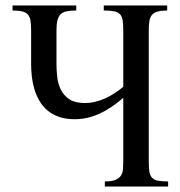

<svg xmlns="http://www.w3.org/2000/svg" viewBox="-20 -682 659 702"><path d="M363.3 0V-18.6Q388.7 -18.6 402.3 -24.4Q416 -30.3 422.4 -40.3Q428.7 -50.3 429.7 -63.7Q430.7 -77.1 430.7 -91.8V-324.2Q384.8 -284.7 341.6 -265.4Q298.3 -246.1 253.4 -246.1Q220.2 -246.1 195.3 -254.9Q170.4 -263.7 152.8 -278.8Q135.3 -293.9 123.8 -314Q112.3 -334 105.7 -356.2Q99.1 -378.4 96.4 -401.9Q93.8 -425.3 93.8 -447.3V-570.3Q93.8 -591.8 91.6 -606Q89.4 -620.1 82.3 -628.4Q75.2 -636.7 61.8 -640.1Q48.3 -643.6 25.9 -643.6V-662.1H258.8V-643.6Q237.3 -643.6 223.4 -640.6Q209.5 -637.7 201.4 -629.6Q193.4 -621.6 189.9 -607.4Q186.5 -593.3 186.5 -570.3V-447.3Q186.5 -425.8 189.2 -400.9Q191.9 -376 202.1 -354.7Q212.4 -333.5 233.4 -319.3Q254.4 -305.2 291 -305.2Q324.7 -305.2 361.3 -321Q397.9 -336.9 430.7 -364.7V-570.3Q430.7 -592.8 428.5 -607.2Q426.3 -621.6 418.9 -629.6Q411.6 -637.7 397.5 -640.6Q383.3 -643.6 359.4 -643.6V-662.1H591.3V-643.6Q569.3 -643.6 555.9 -639.6Q542.5 -635.7 535.4 -627.2Q528.3 -618.7 526.1 -604.7Q523.9 -590.8 523.9 -570.3V-91.8Q523.9 -69.3 526.1 -54.9Q528.3 -40.5 535.6 -32.5Q543 -24.4 556.9 -21.5Q570.8 -18.6 594.7 -18.6V0Z"/></svg>

Font: BabelStone Roman
Style: Regular
Weight: 400
Designer: Walt Agee, Victor Gaultney, Peter Martin, Debbi Hosken, Becca Hirsbrunner (SIL); Andrew West (BabelStone)
Foundry: BabelStone
Version: Version 16.000